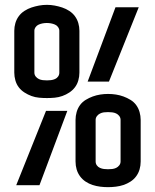

<svg xmlns="http://www.w3.org/2000/svg" viewBox="-20 -765 640 793"><path d="M174 -360Q158 -360 141.5 -361.5Q125 -363 110 -368.5Q95 -374 81 -383Q67 -392 57.5 -404.5Q48 -417 43.5 -433Q39 -449 39 -465V-638Q39 -654 43.5 -669.5Q48 -685 57.5 -698Q67 -711 81 -720Q95 -729 110 -734Q125 -739 141 -742Q157 -745 174 -745Q190 -745 206 -742Q222 -739 237 -734Q252 -729 266 -720Q280 -711 289.5 -698Q299 -685 303.5 -669.5Q308 -654 308 -638V-465Q308 -449 303.5 -433Q299 -417 289.5 -404.5Q280 -392 266.5 -383Q253 -374 237.5 -368.5Q222 -363 206 -361.5Q190 -360 174 -360ZM342 -428 457 -735H553L430 -428ZM174 -433Q182 -433 190.5 -434Q199 -435 207 -438.5Q215 -442 220 -449Q225 -456 225 -465V-638Q225 -646 220 -653Q215 -660 207 -663.5Q199 -667 190.5 -668.5Q182 -670 173 -670Q165 -670 156.5 -668.5Q148 -667 140 -663.5Q132 -660 127 -653Q122 -646 122 -638V-465Q122 -456 127.5 -449Q133 -442 140.5 -438.5Q148 -435 156.5 -434Q165 -433 174 -433ZM426 8Q410 8 394 6Q378 4 362.5 -1Q347 -6 333.5 -15Q320 -24 310.5 -37Q301 -50 296.5 -65.5Q292 -81 292 -98V-270Q292 -286 296.5 -302Q301 -318 310.5 -331Q320 -344 334 -352.5Q348 -361 363 -366.5Q378 -372 394 -374.5Q410 -377 426 -377Q443 -377 459 -374.5Q475 -372 490 -366.5Q505 -361 519 -352.5Q533 -344 542.5 -331Q552 -318 556.5 -302Q561 -286 561 -270V-98Q561 -81 556.5 -65.5Q552 -50 542.5 -37Q533 -24 519 -15Q505 -6 490 -1Q475 4 458.5 6Q442 8 426 8ZM47 0 170 -307H258L143 0ZM426 -66Q435 -66 443.5 -67Q452 -68 459.5 -71.5Q467 -75 472.5 -82Q478 -89 478 -98V-270Q478 -279 472.5 -286Q467 -293 459.5 -296.5Q452 -300 443 -301Q434 -302 426 -302Q417 -302 409 -301Q401 -300 393 -296Q385 -292 380 -285Q375 -278 375 -270V-98Q375 -89 380 -82Q385 -75 393 -71.5Q401 -68 409.5 -67Q418 -66 426 -66Z"/></svg>

Font: Iosevka Slab Extended
Style: Regular
Weight: 400
Width: 7
Monospace: yes
Designer: Belleve Invis
Foundry: Belleve Invis
Version: Version 11.1.1; ttfautohint (v1.8.3)